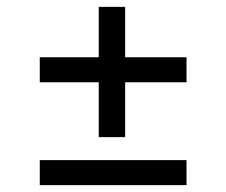

<svg xmlns="http://www.w3.org/2000/svg" viewBox="-20 -541 660 560"><path d="M268 -141V-301H96V-374H268V-521H345V-374H524V-301H345V-141ZM96 -1V-74H524V-1Z"/></svg>

Font: Literata 7pt
Style: Regular
Weight: 400
Designer: Latin by Veronika Burian and Jose Scaglione. Greek by Irene Vlachou. Cyrillic by Vera Evstafieva.
Foundry: TypeTogether
Version: Version 3.002